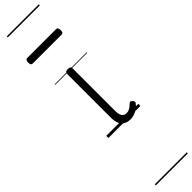

<svg xmlns="http://www.w3.org/2000/svg" viewBox="-500 -894 1277 1277"><g transform="rotate(-45 139.0 -255.0)"><path d="M192 17Q171 17 155.5 10.5Q140 4 129 -8Q118 -20 112.5 -38.5Q107 -57 107 -82V-496Q107 -506 113 -510.5Q119 -515 132 -515Q146 -515 152.5 -510.5Q159 -506 159 -496V-94Q159 -74 163.5 -60Q168 -46 177.5 -38.5Q187 -31 202 -31Q213 -31 223 -34.5Q233 -38 243 -45.5Q253 -53 263 -63Q269 -69 275.5 -68Q282 -67 288 -59Q293 -54 295 -48Q297 -42 292 -35Q281 -20 264.5 -8Q248 4 229.5 10.5Q211 17 192 17ZM-4 -706Q-15 -706 -19 -712.5Q-23 -719 -23 -731Q-23 -744 -19 -751Q-15 -758 -4 -758H264Q275 -758 279 -751Q283 -744 283 -731Q283 -719 279 -712.5Q275 -706 264 -706ZM0 436H301V446H0ZM0 -20H301V0H0ZM0 -505H301V-500H0ZM0 -956H301V-946H0Z"/></g></svg>

Font: Playwrite HU Guides
Style: Regular
Weight: 400
Designer: Veronika Burian, José Scaglione
Foundry: TypeTogether
Version: Version 1.003